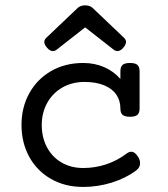

<svg xmlns="http://www.w3.org/2000/svg" viewBox="-20 -702 640 732"><path d="M333 -671.9 452.6 -558.1Q460.4 -550.8 460.4 -542Q460.4 -531.7 449.2 -519Q439 -507.3 427.7 -507.3Q419.9 -507.3 412.6 -513.2L304.7 -597.7L196.8 -513.2Q189.5 -507.3 181.6 -507.3Q170.4 -507.3 160.2 -519Q148.9 -531.7 148.9 -542Q148.9 -550.8 156.7 -558.1L276.4 -671.9Q287.1 -681.6 304.7 -681.6Q322.3 -681.6 333 -671.9ZM512.2 -430.2V-288.6Q512.2 -271.5 503.9 -264.2Q495.6 -256.8 475.6 -256.8Q455.6 -256.8 447.3 -264.2Q439 -271.5 439 -288.6Q439 -318.4 423.3 -341.3Q407.7 -364.3 376.7 -377Q345.7 -389.6 302.2 -389.6Q255.4 -389.6 218.3 -368.7Q181.2 -347.7 160.2 -310.1Q139.2 -272.5 139.2 -225.6Q139.2 -178.2 158.9 -140.9Q178.7 -103.5 214.6 -82.5Q250.5 -61.5 297.4 -61.5Q342.3 -61.5 384.5 -75.4Q426.8 -89.4 461.4 -115.7Q471.7 -123.5 480.5 -123.5Q494.6 -123.5 506.8 -103.5Q514.2 -91.3 514.2 -80.1Q514.2 -63 498.5 -51.8Q459.5 -22.5 406.2 -5.9Q353 10.7 297.4 10.7Q227.5 10.7 174.1 -20Q120.6 -50.8 91.3 -104.5Q62 -158.2 62 -225.6Q62 -293 91.8 -346.7Q121.6 -400.4 175 -431.2Q228.5 -461.9 297.4 -461.9Q340.8 -461.9 377.2 -446Q413.6 -430.2 439 -400.9V-430.2Q439 -447.3 447.3 -454.6Q455.6 -461.9 475.6 -461.9Q495.6 -461.9 503.9 -454.6Q512.2 -447.3 512.2 -430.2Z"/></svg>

Font: Courier Prime
Style: Regular
Weight: 400
Designer: Alan Dague-Greene, Quote-Unquote Apps
Foundry: Quote-Unquote Apps
Version: Version 3.018